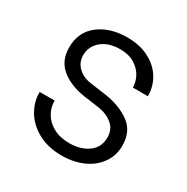

<svg xmlns="http://www.w3.org/2000/svg" viewBox="-131 -657 759 778"><g transform="rotate(30 248.5 -268.0)"><path d="M51 -169V-173H121V-169Q121 -141 136.5 -114Q152 -87 183 -70Q214 -53 258 -53Q311 -53 346 -78.5Q381 -104 381 -150Q381 -188 354.5 -210Q328 -232 288 -238L216 -248Q149 -258 106.5 -292.5Q64 -327 64 -390Q64 -461 116 -501.5Q168 -542 249 -542Q308 -542 351 -519.5Q394 -497 416.5 -460Q439 -423 439 -380V-377H369V-379Q369 -401 357 -425.5Q345 -450 317.5 -468Q290 -486 247 -486Q194 -486 161.5 -459Q129 -432 129 -390Q129 -357 152.5 -334.5Q176 -312 213 -307L292 -296Q359 -285 404.5 -251.5Q450 -218 450 -151Q450 -105 424.5 -69Q399 -33 355 -13.5Q311 6 256 6Q193 6 146.5 -19Q100 -44 75.5 -84.5Q51 -125 51 -169Z"/></g></svg>

Font: Be Vietnam Light
Style: Regular
Weight: 300
Designer: Gabriel Lam
Foundry: TypeRant
Version: Version 4.000